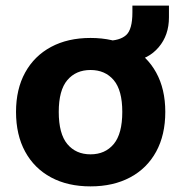

<svg xmlns="http://www.w3.org/2000/svg" viewBox="-20 -652 644 683"><path d="M302 11Q221 11 161.5 -21Q102 -53 69.5 -112.5Q37 -172 37 -254Q37 -335 69.5 -394Q102 -453 161.5 -485Q221 -517 302 -517Q383 -517 443 -485Q503 -453 535.5 -394Q568 -335 568 -254Q568 -172 535.5 -112.5Q503 -53 443 -21Q383 11 302 11ZM302 -103Q354 -103 384.5 -139.5Q415 -176 415 -254Q415 -331 384.5 -367Q354 -403 302 -403Q250 -403 219.5 -367Q189 -331 189 -254Q189 -176 219.5 -139.5Q250 -103 302 -103ZM449 -434 359 -489V-507Q406 -507 428.5 -527Q451 -547 451 -608V-632H581V-590Q581 -527 544.5 -484Q508 -441 449 -434Z"/></svg>

Font: Mulish ExtraBold
Style: Regular
Weight: 800
Designer: Vernon Adams
Foundry: Vernon Adams
Version: Version 3.603; ttfautohint (v1.8.3)